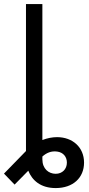

<svg xmlns="http://www.w3.org/2000/svg" viewBox="-70 -748 452 972"><path d="M144.5 -727.5H61.5V16.6L-49.8 130.9L3.9 186.5L73.2 116.2C92.3 164.6 135.3 204.1 211.9 204.1C299.8 204.1 355.5 151.9 355.5 75.2C355.5 -2.9 296.9 -53.7 218.8 -53.7C194.8 -53.7 169.4 -48.8 144.5 -39.1ZM144.5 58.6V44.4C164.6 26.4 189.5 14.6 220.7 19.5C250 23.9 268.6 45.4 268.6 75.2C268.6 107.9 245.6 131.8 211.9 131.8C176.3 131.8 144.5 106.4 144.5 58.6Z"/></svg>

Font: Raveo Display Display
Style: Regular
Weight: 400
Designer: Jakub Foglar, Rasmus Andersson (Inter)
Foundry: Jakubfoglar.com
Version: Version 1.100;Glyphs 3.2.3 (3260)